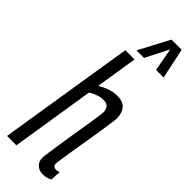

<svg xmlns="http://www.w3.org/2000/svg" viewBox="-314 -960 985 985"><g transform="rotate(45 178.5 -468.0)"><path d="M278 -77Q278 -55 302 -55Q311 -55 323 -60L320 -3Q297 10 270 10Q243 10 225.5 -6Q208 -22 208 -49Q208 -58 212.5 -88Q217 -118 223 -159.5Q229 -201 236.5 -246Q244 -291 250.5 -331Q257 -371 261 -399Q265 -427 265 -434Q265 -454 255.5 -467.5Q246 -481 219 -481Q201 -481 180 -473.5Q159 -466 141 -455L69 0H1L119 -740H186L150 -512Q176 -528 202.5 -537Q229 -546 256 -546Q298 -546 317 -523Q336 -500 336 -462Q336 -454 332 -425Q328 -396 321.5 -354.5Q315 -313 307.5 -268Q300 -223 293.5 -182Q287 -141 282.5 -112.5Q278 -84 278 -77ZM160 -780 248 -946H322L357 -780H302L279 -906L215 -780Z"/></g></svg>

Font: Georama Condensed
Style: Italic
Weight: 400
Width: 3
Italic angle: -9°
Designer: Jean-Baptiste Levee
Foundry: Production Type
Version: Version 1.000